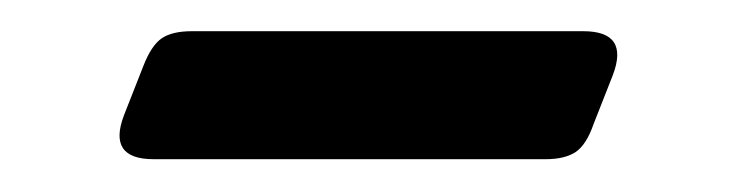

<svg xmlns="http://www.w3.org/2000/svg" viewBox="-20 -340 460 120"><path d="M344.5 -320.5Q373.5 -320.5 363 -293L351 -262.5Q346.5 -249.5 339.8 -245Q333 -240.5 321 -240.5H76Q47 -240.5 57.5 -268L69.5 -298.5Q74.5 -311.5 81 -316Q87.5 -320.5 100 -320.5Z"/></svg>

Font: Fraunces 9pt SuperSoft
Style: Regular
Weight: 400
Version: Version 1.000;[b76b70a41]